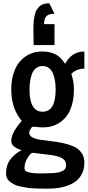

<svg xmlns="http://www.w3.org/2000/svg" viewBox="-20 -942 525 1149"><path d="M306.2 -672.4H181.2Q181.2 -687 180.7 -711.7Q180.2 -736.3 179.9 -751.7Q179.7 -767.1 180.2 -789.1Q180.7 -811 182.9 -825.4Q185.1 -839.8 189 -856.7Q192.9 -873.5 200 -884Q207 -894.5 217 -904.1Q227.1 -913.6 241.7 -918Q256.3 -922.4 274.9 -922.4L306.2 -859.9Q272.5 -859.9 258.1 -845.2Q243.7 -830.6 243.7 -797.4H306.2ZM47.4 -406.2Q47.4 -471.2 67.9 -522Q88.4 -572.8 131.6 -603.3Q174.8 -633.8 234.9 -633.8Q269.5 -633.8 295.4 -624Q321.3 -614.3 337.6 -599.4Q354 -584.5 369.6 -560.1Q409.2 -633.8 484.9 -633.8V-531.2Q438 -531.2 406.7 -500Q422.4 -454.1 422.4 -406.2Q422.4 -340.8 402.6 -290.5Q382.8 -240.2 339.6 -210Q296.4 -179.7 234.9 -179.7Q216.8 -179.7 195.3 -183.1H171.9Q170.4 -180.2 165.3 -173.1Q160.2 -166 157.5 -159.9Q154.8 -153.8 154.8 -147Q154.8 -130.4 173.1 -120.4Q191.4 -110.4 220.5 -105.7Q249.5 -101.1 284.7 -97.4Q319.8 -93.8 355 -86.2Q390.1 -78.6 419.2 -66.4Q448.2 -54.2 466.6 -29.3Q484.9 -4.4 484.9 31.2Q484.9 65.4 472.9 92.3Q460.9 119.1 440.9 136.7Q420.9 154.3 392.6 165.8Q364.3 177.2 333 182.1Q301.8 187 266.1 187Q242.7 187 228 186.8Q213.4 186.5 188 185.5Q162.6 184.6 145.5 181.9Q128.4 179.2 106.4 175Q84.5 170.9 70.1 164.1Q55.7 157.2 42.5 147.9Q29.3 138.7 22.7 125.2Q16.1 111.8 16.1 95.2Q16.1 46.4 42.2 11.7Q68.4 -22.9 109.9 -43.5Q84.5 -50.3 65.9 -64.2Q47.4 -78.1 47.4 -98.1Q47.4 -106.4 49.3 -115.7Q51.3 -125 53.7 -132.6Q56.2 -140.1 61.5 -149.9Q66.9 -159.7 70.1 -165.3Q73.2 -170.9 80.6 -180.9Q87.9 -190.9 90.6 -194.6Q93.3 -198.2 101.1 -207.8Q108.9 -217.3 109.9 -218.8Q47.4 -293 47.4 -406.2ZM266.1 94.7Q279.3 94.7 289.8 94.2Q300.3 93.8 314 92.3Q327.6 90.8 337.6 87.6Q347.7 84.5 356.7 79.6Q365.7 74.7 370.6 66.7Q375.5 58.6 375.5 48.3Q375.5 39.6 373.5 32.2Q366.7 -4.9 275.4 -15.6L172.4 -27.8Q153.3 -14.2 139.9 11.7Q126.5 37.6 126.5 65.9Q126.5 73.7 131.8 79.3Q137.2 85 147.7 87.9Q158.2 90.8 169.2 92.8Q180.2 94.7 195.3 95.2Q210.4 95.7 221.2 95.7Q231.9 95.7 246.3 95.2Q260.7 94.7 266.1 94.7ZM313 -406.2Q313 -433.1 309.6 -455.8Q306.2 -478.5 297.9 -500.2Q289.6 -522 273.4 -534.4Q257.3 -546.9 234.9 -546.9Q211.9 -546.9 195.8 -534.4Q179.7 -522 171.6 -500.2Q163.6 -478.5 160.2 -455.8Q156.7 -433.1 156.7 -406.2Q156.7 -273.4 234.9 -273.4Q313 -273.4 313 -406.2Z"/></svg>

Font: Oswald
Style: Stencbab
Weight: 400
Designer: Mathieu Le Lay
Foundry: Mathieu Le Lay
Version: Version 1.000